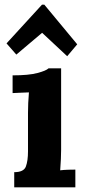

<svg xmlns="http://www.w3.org/2000/svg" viewBox="-20 -803 367 823"><path d="M41 -65Q82 -65 91 -89.5Q100 -114 100 -154V-320Q100 -338 101 -361.5Q102 -385 104 -407Q88 -406 66.5 -405.5Q45 -405 34 -404V-480Q103 -480 140.5 -490Q178 -500 188 -510H242V-161Q242 -147 241 -121.5Q240 -96 238 -73Q254 -75 273.5 -75.5Q293 -76 303 -76V0H41ZM160 -783H170L311 -613L268 -562L161 -662H160L50 -569L8 -617Z"/></svg>

Font: Lora
Style: Bold
Weight: 700
Designer: Olga Karpushina, Alexei Vanyashin (Cyrillic)
Foundry: Cyreal
Version: Version 3.006; ttfautohint (v1.8.4.7-5d5b);gftools[0.9.30]